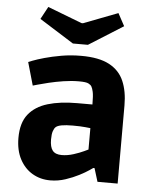

<svg xmlns="http://www.w3.org/2000/svg" viewBox="-57 -870 736 930"><g transform="rotate(5 311.0 -405.0)"><path d="M222 13Q174 13 135.5 -9.5Q97 -32 74 -75Q51 -118 51 -179Q51 -252 84 -293.5Q117 -335 177 -353Q237 -371 319 -371H394Q394 -414 390 -432Q386 -450 381 -458Q377 -465 365.5 -471Q354 -477 319 -477Q283 -477 244.5 -471Q206 -465 173 -457Q140 -449 119 -443Q98 -437 98 -437L66 -549Q66 -549 86.5 -557Q107 -565 142.5 -575Q178 -585 223.5 -593Q269 -601 320 -601Q406 -601 456 -574.5Q506 -548 527.5 -498.5Q549 -449 549 -380V0H451L431 -65H425Q425 -65 407.5 -53Q390 -41 361 -26Q332 -11 296 1Q260 13 222 13ZM267 -114Q295 -114 324.5 -123.5Q354 -133 374 -142.5Q394 -152 394 -152V-256Q394 -256 370 -258.5Q346 -261 308 -261Q242 -261 226 -246Q219 -240 214 -225.5Q209 -211 209 -185Q209 -148 222.5 -131Q236 -114 267 -114ZM274 -657 107 -762 140 -823 307 -759H314L481 -823L514 -762L347 -657Z"/></g></svg>

Font: Ruda SemiBold
Style: Bold
Weight: 900
Designer: Mariela Monsalve and Angelina Sanchez
Foundry: Mariela Monsalve and Angelina Sanchez
Version: Version 2.000